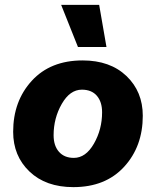

<svg xmlns="http://www.w3.org/2000/svg" viewBox="-20 -758 640 788"><path d="M387 -738 417 -565H300L231 -738ZM281 10Q168 10 101 -54Q34 -118 34 -217Q34 -343 110.5 -426.5Q187 -510 319 -510Q432 -510 499 -446Q566 -382 566 -283Q566 -157 489.5 -73.5Q413 10 281 10ZM283 -110Q332 -110 365.5 -168.5Q399 -227 399 -297Q399 -340 377.5 -365Q356 -390 316 -390Q267 -390 233.5 -331.5Q200 -273 200 -203Q200 -160 222 -135Q244 -110 283 -110Z"/></svg>

Font: Elaine Sans
Style: Bold Italic
Weight: 700
Italic angle: -13°
Designer: Wei Huang
Foundry: Wei Huang
Version: Version 2.001;December 24, 2019;FontCreator 12.0.0.2547 64-b